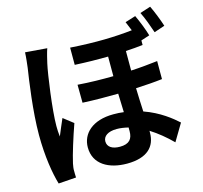

<svg xmlns="http://www.w3.org/2000/svg" viewBox="-125 -980 1250 1184"><g transform="rotate(-15 500.0 -388.5)"><path d="M254 -759 115 -770C114 -738 109 -699 106 -673C94 -596 66 -406 66 -255C66 -119 85 -5 106 65L219 57C218 42 218 26 218 15C217 4 220 -17 223 -31C235 -86 267 -188 296 -270L233 -319C219 -286 202 -248 188 -213C185 -234 184 -262 184 -281C184 -381 215 -603 230 -669C234 -687 246 -738 254 -759ZM933 -842 865 -820C885 -781 904 -727 919 -683L987 -706C975 -744 952 -803 933 -842ZM612 -157V-133C612 -85 591 -56 530 -56C482 -56 451 -75 451 -111C451 -144 482 -167 538 -167C562 -167 587 -163 612 -157ZM829 -810 762 -789C770 -771 778 -751 786 -731C679 -719 553 -715 391 -726V-616C469 -612 540 -611 603 -612V-487C530 -486 454 -487 376 -493L377 -378C454 -374 531 -374 604 -375L608 -256C587 -259 565 -260 542 -260C407 -260 337 -190 337 -103C337 5 430 56 546 56C676 56 731 -4 731 -92V-104C779 -74 825 -36 867 6L932 -103C893 -138 825 -194 725 -229C723 -275 720 -325 719 -379C781 -382 839 -386 888 -392V-507C836 -501 779 -495 718 -492V-617C757 -619 793 -622 827 -626V-655L882 -673C871 -712 848 -770 829 -810Z"/></g></svg>

Font: Noto Sans Mono CJK SC
Style: Bold
Weight: 700
Designer: Ryoko NISHIZUKA 西塚涼子 (kana, bopomofo & ideographs); Paul D. Hunt (Latin, Greek & Cyrillic); Sandoll Communications 산돌커뮤니
Foundry: Adobe
Version: Version 2.004;hotconv 1.0.118;makeotfexe 2.5.65603